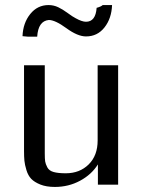

<svg xmlns="http://www.w3.org/2000/svg" viewBox="-20 -730 566 759"><path d="M69 -587Q71 -639 99.5 -674.5Q128 -710 172 -710Q192 -710 210 -701.5Q228 -693 247.5 -678.5Q267 -664 279 -658Q304 -644 320 -644Q358 -644 362 -699Q380 -704 386 -710H423Q421 -657 393 -621.5Q365 -586 320 -586Q287 -586 242.5 -618.5Q198 -651 173 -651Q131 -647 127 -585H91ZM75 -133V-472H157V-124Q157 -102 158.5 -92Q160 -82 167 -68.5Q174 -55 192 -50Q210 -45 240 -45Q295 -45 330.5 -80Q366 -115 366 -175V-472H447V0H367V-80Q342 -40 296.5 -15.5Q251 9 197 9Q163 9 139.5 -0.5Q116 -10 103.5 -23Q91 -36 84.5 -57.5Q78 -79 76.5 -94.5Q75 -110 75 -133Z"/></svg>

Font: Coval
Style: Light
Weight: 300
Foundry: Context Ltd
Version: Version 001.000